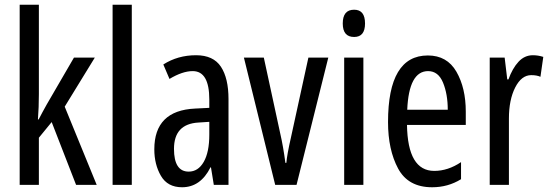

<svg xmlns="http://www.w3.org/2000/svg" viewBox="-20 -780 2321 810"><path d="M144 -760H63V0H144V-199L198 -265L301 0H388L253 -330L380 -537H292L177 -339Q159 -307 143 -276H140Q142 -302 143 -328.5Q144 -355 144 -383Z M536 0H455V-760H536Z M863 -266V-212Q863 -138 839.5 -97Q816 -56 776 -56Q714 -56 714 -152Q714 -257 817 -263ZM807 -547Q730 -547 669 -508L695 -447Q750 -480 793 -480Q863 -480 863 -360V-325L803 -322Q631 -314 631 -150Q631 -86 659 -38Q687 10 748 10Q826 10 868 -74H870L882 0H944V-362Q944 -450 912 -498.5Q880 -547 807 -547Z M1141 0H1231L1365 -537H1281L1207 -198Q1191 -128 1188 -93H1184Q1175 -162 1162 -218L1093 -537H1009Z M1474 -739Q1426 -739 1426 -681Q1426 -624 1474 -624Q1520 -624 1520 -681Q1520 -739 1474 -739ZM1513 -537H1432V0H1513Z M1785 -546Q1617 -546 1617 -265Q1617 -148 1659.5 -69Q1702 10 1803 10Q1870 10 1925 -24V-96Q1870 -59 1812 -59Q1700 -59 1697 -253H1945V-309Q1945 -409 1905.5 -477.5Q1866 -546 1785 -546ZM1786 -480Q1829 -480 1849 -431.5Q1869 -383 1869 -317H1698Q1705 -480 1786 -480Z M2228 -547Q2193 -547 2167.5 -519.5Q2142 -492 2125 -445H2120L2109 -537H2046V0H2127V-280Q2127 -359 2153.5 -411Q2180 -463 2221 -463Q2245 -463 2260 -456L2272 -540Q2250 -547 2228 -547Z"/></svg>

Font: Noto Sans Display Condensed
Style: Regular
Weight: 400
Width: 3
Designer: Monotype Design Team
Foundry: Monotype Imaging Inc.
Version: Version 1.900